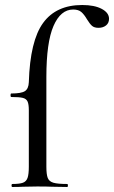

<svg xmlns="http://www.w3.org/2000/svg" viewBox="-20 -746 455 766"><path d="M29 -12Q58 -12 71.5 -17Q85 -22 90 -36.5Q95 -51 95 -81V-306Q95 -330 90 -341Q85 -352 71 -355.5Q57 -359 25 -359Q22 -359 22 -366Q22 -373 25 -373Q65 -373 79.5 -382.5Q94 -392 95 -418Q100 -583 152 -654.5Q204 -726 308 -726Q357 -726 386 -710.5Q415 -695 415 -671Q415 -654 403 -644.5Q391 -635 373 -635Q356 -635 347 -643Q338 -651 327 -669Q316 -688 304.5 -698Q293 -708 272 -708Q222 -708 193.5 -642.5Q165 -577 165 -439V-81Q165 -50 170.5 -36Q176 -22 193 -17Q210 -12 248 -12Q251 -12 251 -6Q251 0 248 0L187 -1Q168 -2 129 -2L71 -1Q56 0 29 0Q26 0 26 -6Q26 -12 29 -12Z"/></svg>

Font: Cormorant Infant Medium
Style: Regular
Weight: 500
Designer: Christian Thalmann (Catharsis Fonts)
Foundry: Catharsis Fonts
Version: Version 4.000